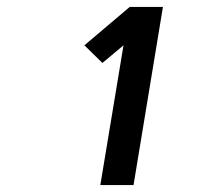

<svg xmlns="http://www.w3.org/2000/svg" viewBox="-20 -858 640 555"><path d="M270 -323 337 -727 276 -676 224 -727 355 -838H451L366 -323Z"/></svg>

Font: Iosevka Aile Extrabold Oblique
Style: Regular
Weight: 800
Italic angle: -9°
Designer: Belleve Invis
Foundry: Belleve Invis
Version: Version 31.1.0; ttfautohint (v1.8.4)